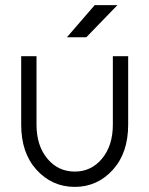

<svg xmlns="http://www.w3.org/2000/svg" viewBox="-20 -720 584 752"><path d="M242 -574H318L440 -700H351ZM63 -500V-232Q63 -121 123 -55Q184 12 273 12Q361 12 422 -55Q482 -121 482 -232V-500H422V-232Q422 -149 379 -98Q337 -48 273 -48Q208 -48 166 -98Q123 -149 123 -232V-500Z"/></svg>

Font: Unageo Variable
Style: Regular
Weight: 300
Designer: Richard Sepsi
Foundry: Richard Sepsi
Version: Version 2.200